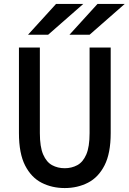

<svg xmlns="http://www.w3.org/2000/svg" viewBox="-20 -941 656 973"><path d="M308 12Q243.5 12 191 -14.8Q138.5 -41.5 107.2 -102.5Q76 -163.5 76 -266.5V-700H182V-266.5Q182 -196.5 198.8 -158Q215.5 -119.5 244 -104Q272.5 -88.5 308 -88.5Q343 -88.5 371.8 -104Q400.5 -119.5 417.2 -158Q434 -196.5 434 -266.5V-700H541V-266.5Q541 -164.5 510 -103.5Q479 -42.5 426 -15.2Q373 12 308 12ZM332 -765 474 -921H612L434 -765ZM122 -765 264 -921H402L224 -765Z"/></svg>

Font: Overpass Mono SemiBold
Style: Regular
Weight: 600
Monospace: yes
Designer: Delve Withrington, Dave Bailey
Foundry: Delve Fonts LLC
Version: Version 4.000